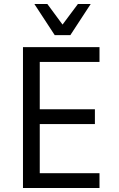

<svg xmlns="http://www.w3.org/2000/svg" viewBox="-20 -941 594 961"><path d="M95 0V-705H478V-631H179V-394H455V-320H179V-74H478V0ZM254 -765 152 -921H217L293 -818L370 -921H434L332 -765Z"/></svg>

Font: Nunito Sans 7pt Condensed
Style: Regular
Weight: 400
Width: 3
Designer: Vernon Adams
Foundry: Vernon Adams
Version: Version 3.101;gftools[0.9.27]